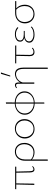

<svg xmlns="http://www.w3.org/2000/svg" viewBox="1507 -2258 1040 4094"><g transform="rotate(-90 2027.0 -211.0)"><path d="M131 0 141 -407H164L158 0ZM40 -385 41 -408H521L519 -384ZM397 -97 391 -407H415L423 -100Q424 -71 428.5 -52.5Q433 -34 443 -26Q453 -18 467 -18Q480 -18 495 -25Q510 -32 521 -48L531 -35Q524 -23 513.5 -14.5Q503 -6 489.5 -1Q476 4 461 4Q440 4 425.5 -7Q411 -18 404.5 -40.5Q398 -63 397 -97Z M646 289Q646 228 646.5 166.5Q647 105 647 44Q647 -17 647 -78Q647 -139 647 -199Q647 -265 672.5 -313Q698 -361 741.5 -387Q785 -413 839 -413Q896 -413 937.5 -387.5Q979 -362 1003 -317Q1027 -272 1027 -211Q1027 -151 1002.5 -101.5Q978 -52 932.5 -23.5Q887 5 825 5Q779 5 734 -12Q689 -29 661 -63L671 -75Q698 -46 739 -31.5Q780 -17 822 -17Q878 -17 917.5 -43Q957 -69 978 -113Q999 -157 999 -211Q999 -294 954 -342.5Q909 -391 837 -391Q791 -391 754.5 -368.5Q718 -346 696.5 -304Q675 -262 674 -202Q674 -149 674 -99Q674 -49 674 -0.5Q674 48 674 95.5Q674 143 674 190.5Q674 238 674 286Z M1323 5Q1265 5 1219.5 -22Q1174 -49 1147.5 -95.5Q1121 -142 1121 -201Q1121 -263 1148.5 -310.5Q1176 -358 1224.5 -385.5Q1273 -413 1333 -413Q1391 -413 1436.5 -386.5Q1482 -360 1508 -314Q1534 -268 1534 -208Q1534 -147 1507 -98.5Q1480 -50 1432 -22.5Q1384 5 1323 5ZM1325 -16Q1379 -16 1419.5 -41Q1460 -66 1482.5 -109Q1505 -152 1505 -206Q1505 -261 1482.5 -302.5Q1460 -344 1420.5 -368Q1381 -392 1331 -392Q1278 -392 1237 -367.5Q1196 -343 1173 -300.5Q1150 -258 1150 -203Q1150 -149 1173 -106.5Q1196 -64 1235.5 -40Q1275 -16 1325 -16Z M1876 8Q1804 8 1748.5 -19Q1693 -46 1660.5 -93Q1628 -140 1628 -202Q1628 -264 1660.5 -312.5Q1693 -361 1750 -388.5Q1807 -416 1879 -416Q1951 -416 2006.5 -389.5Q2062 -363 2094 -316Q2126 -269 2126 -208Q2126 -145 2093.5 -96.5Q2061 -48 2004.5 -20Q1948 8 1876 8ZM1865 215 1864 -603 1890 -606 1889 212ZM1879 -11Q1944 -11 1993.5 -36.5Q2043 -62 2071 -106Q2099 -150 2099 -206Q2099 -263 2070.5 -306Q2042 -349 1991.5 -373Q1941 -397 1877 -397Q1811 -397 1761 -372Q1711 -347 1683 -303.5Q1655 -260 1655 -203Q1655 -146 1684.5 -103Q1714 -60 1764 -35.5Q1814 -11 1879 -11Z M2605 289V-227Q2605 -315 2574 -352.5Q2543 -390 2492 -390Q2458 -390 2422 -375Q2386 -360 2356.5 -326Q2327 -292 2311 -237L2295 -246Q2313 -306 2345.5 -342Q2378 -378 2418.5 -395Q2459 -412 2499 -412Q2539 -412 2569 -394Q2599 -376 2615.5 -336.5Q2632 -297 2632 -234V286ZM2289 0V-329Q2289 -339 2287.5 -353.5Q2286 -368 2278.5 -378.5Q2271 -389 2253 -389Q2241 -389 2227 -384Q2213 -379 2203 -368L2193 -381Q2206 -395 2224.5 -403.5Q2243 -412 2261 -412Q2287 -412 2298 -398.5Q2309 -385 2312.5 -366.5Q2316 -348 2316 -334V0ZM2442 -513 2500 -711H2529L2463 -513Z M2722 -385 2724 -408H3104L3103 -384ZM2877 -97 2883 -407H2908L2903 -100Q2903 -76 2910 -57.5Q2917 -39 2931.5 -28.5Q2946 -18 2970 -18Q2990 -18 3010 -26Q3030 -34 3045 -51L3058 -37Q3042 -19 3017 -7.5Q2992 4 2963 4Q2940 4 2923 -3.5Q2906 -11 2896 -25Q2886 -39 2881.5 -57.5Q2877 -76 2877 -97Z M3332 5Q3287 5 3248.5 -8Q3210 -21 3187 -45.5Q3164 -70 3164 -106Q3164 -156 3205.5 -188Q3247 -220 3338 -220V-206Q3290 -206 3256 -216.5Q3222 -227 3203.5 -249Q3185 -271 3185 -302Q3185 -340 3207 -364Q3229 -388 3265 -400.5Q3301 -413 3342 -413Q3399 -413 3434.5 -397.5Q3470 -382 3495 -359L3481 -339Q3456 -362 3423.5 -377Q3391 -392 3340 -392Q3308 -392 3279 -382.5Q3250 -373 3230.5 -353.5Q3211 -334 3211 -303Q3211 -264 3245 -244Q3279 -224 3344 -224H3415V-204H3344Q3260 -204 3225.5 -177Q3191 -150 3191 -110Q3191 -82 3210.5 -61Q3230 -40 3263.5 -28.5Q3297 -17 3337 -17Q3390 -17 3431.5 -31Q3473 -45 3497 -74L3509 -58Q3487 -30 3441.5 -12.5Q3396 5 3332 5Z M3775 5Q3717 5 3672 -22Q3627 -49 3601.5 -95Q3576 -141 3576 -199Q3576 -260 3603 -307Q3630 -354 3680.5 -381Q3731 -408 3800 -408H4051L4049 -384Q3983 -384 3915 -384.5Q3847 -385 3796 -385Q3706 -385 3655 -335Q3604 -285 3604 -203Q3604 -150 3626 -107.5Q3648 -65 3688 -41Q3728 -17 3778 -17Q3823 -17 3861 -38Q3899 -59 3922 -101Q3945 -143 3945 -205Q3945 -248 3934 -283Q3923 -318 3904 -345Q3885 -372 3860 -391L3881 -397Q3905 -379 3926 -351Q3947 -323 3960 -286Q3973 -249 3973 -204Q3973 -138 3946 -91Q3919 -44 3874 -19.5Q3829 5 3775 5Z"/></g></svg>

Font: Ysabeau Office Thin
Style: Regular
Weight: 250
Designer: Christian Thalmann (Catharsis Fonts)
Version: Version 2.001;gftools[0.9.30]; featfreeze: tnum,lnum,ss02